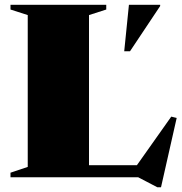

<svg xmlns="http://www.w3.org/2000/svg" viewBox="-20 -735 756 796"><path d="M647.5 41.5H632.5L553 0H23.5V-19L95 -43V-672.5L23.5 -695.5V-715H420.5V-695.5L349 -672.5V-50H547.5L690 -251.5L712.5 -246ZM495 -522.5 514.5 -715H644V-710L519 -522.5Z"/></svg>

Font: Newsreader Display ExtraBold
Style: Regular
Weight: 800
Designer: Hugues Gentile
Foundry: Production Type
Version: Version 1.001